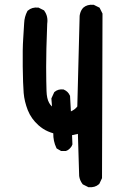

<svg xmlns="http://www.w3.org/2000/svg" viewBox="-20 -774 540 804"><path d="M348.1 8.8 328.6 -1 326.7 -2 325.2 -3.9Q314 -18.6 311.5 -37.1V-37.6L306.2 -213.4L281.7 -208L283.2 -171.4V-168.9L282.2 -167Q280.8 -162.6 278.1 -158.9Q275.4 -155.3 272.5 -152.3Q269.5 -149.4 265.9 -146.7Q262.2 -144 257.8 -142.6L255.9 -141.6H253.9H238.3H235.8L233.4 -143.1L219.7 -150.9L217.3 -152.3L215.8 -155.3Q202.6 -183.1 203.1 -215.8Q191.4 -219.2 180.7 -223.9Q169.9 -228.5 159.9 -235.1Q149.9 -241.7 141.1 -249.5Q110.8 -276.4 96.2 -313Q89.4 -330.6 85 -348.6Q80.6 -366.7 79.1 -384.8Q76.2 -420.4 75.2 -495.6Q74.7 -532.7 75.2 -561.8Q75.7 -590.8 77.1 -610.8Q80.1 -650.9 81.1 -676.3Q82 -703.6 94.7 -727.5L95.7 -729L97.2 -730Q113.8 -744.6 139.6 -742.2H141.6L143.1 -741.2L162.6 -731.4L164.6 -730.5L166 -728Q182.1 -705.6 177.7 -674.8Q175.3 -616.7 174.3 -571.5Q173.3 -526.4 173.3 -493.2Q173.3 -460 173.8 -434.8Q174.3 -409.7 174.8 -393.1Q175.8 -360.8 185.5 -343.8Q189.9 -335 197.8 -328.1L195.3 -359.4V-362.3L196.3 -364.3L206.1 -385.7L207 -387.7L208.5 -389.2Q223.6 -401.9 245.1 -399.4H246.6L248 -398.4Q265.1 -391.1 272.5 -374L273.4 -372.6V-370.6L276.9 -307.6Q294.4 -315.4 303.7 -328.1L313.5 -707.5V-708Q314 -711.9 314.9 -715.3Q315.9 -718.8 316.9 -722.2Q317.9 -725.6 319.6 -728.8Q321.3 -731.9 323.2 -734.9Q325.2 -737.8 327.6 -740.7L328.1 -741.2L328.6 -741.7Q345.2 -756.3 371.1 -753.9H373L374.5 -752.9L394 -743.2L397 -741.7L398.4 -738.8L408.2 -719.2L409.2 -717.3V-714.8L407.2 -30.3V-27.8L406.2 -25.9L396.5 -5.4L395.5 -3.9L394 -2.4Q377.4 12.2 351.6 9.8H349.6Z"/></svg>

Font: NaikaiFont
Style: Bold
Weight: 700
Version: Version 1.89